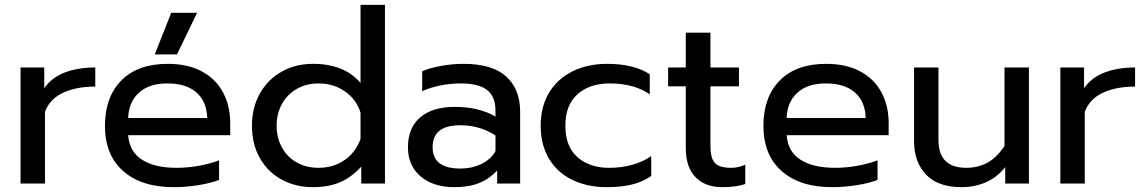

<svg xmlns="http://www.w3.org/2000/svg" viewBox="-20 -759 4739 794"><path d="M65 -480H163V-394Q193 -438 247.5 -459Q302 -480 374 -480V-401Q297 -401 242 -376Q187 -351 166 -297V0H65Z M688 -706H795L712 -534H620ZM414 -239Q414 -357 481.5 -426Q549 -495 674 -495Q757 -495 815 -463.5Q873 -432 902.5 -376.5Q932 -321 932 -250V-200H510Q515 -132 567.5 -98.5Q620 -65 710 -65Q756 -65 803 -73.5Q850 -82 886 -96V-15Q854 -2 801.5 6.5Q749 15 698 15Q565 15 489.5 -51.5Q414 -118 414 -239ZM837 -271Q835 -339 792.5 -376.5Q750 -414 672 -414Q596 -414 554 -375Q512 -336 510 -271Z M1022 -239Q1022 -314 1054.5 -372Q1087 -430 1144.5 -462.5Q1202 -495 1274 -495Q1404 -495 1471 -416V-739H1572V0H1474V-70Q1434 -26 1386.5 -5.5Q1339 15 1274 15Q1202 15 1144.5 -16.5Q1087 -48 1054.5 -105.5Q1022 -163 1022 -239ZM1471 -185V-293Q1454 -348 1406.5 -381Q1359 -414 1297 -414Q1248 -414 1208.5 -392Q1169 -370 1146.5 -330Q1124 -290 1124 -239Q1124 -188 1146.5 -148Q1169 -108 1208.5 -86.5Q1248 -65 1297 -65Q1359 -65 1405.5 -97.5Q1452 -130 1471 -185Z M1667 -150Q1667 -230 1717.5 -273.5Q1768 -317 1861 -317Q1960 -317 2029 -277V-302Q2029 -359 1994.5 -386.5Q1960 -414 1886 -414Q1842 -414 1800.5 -405.5Q1759 -397 1726 -382V-464Q1756 -478 1804 -486.5Q1852 -495 1897 -495Q2016 -495 2073.5 -442.5Q2131 -390 2131 -297V0H2036V-54Q2005 -20 1962.5 -2.5Q1920 15 1859 15Q1772 15 1719.5 -29.5Q1667 -74 1667 -150ZM2029 -134V-199Q1964 -241 1884 -241Q1826 -241 1797.5 -218.5Q1769 -196 1769 -150Q1769 -62 1884 -62Q1932 -62 1971 -81Q2010 -100 2029 -134Z M2216 -239Q2216 -318 2250.5 -375.5Q2285 -433 2347.5 -464Q2410 -495 2491 -495Q2601 -495 2667 -452V-369Q2602 -414 2501 -414Q2419 -414 2368.5 -369.5Q2318 -325 2318 -239Q2318 -153 2368 -109Q2418 -65 2499 -65Q2600 -65 2673 -113V-31Q2638 -7 2593.5 4Q2549 15 2489 15Q2409 15 2347 -15Q2285 -45 2250.5 -102.5Q2216 -160 2216 -239Z M2816 -146V-402H2743V-480H2816V-624H2918V-480H3036V-402H2918V-153Q2918 -105 2936.5 -85Q2955 -65 3004 -65Q3033 -65 3062 -78V2Q3024 15 2968 15Q2895 15 2855.5 -27Q2816 -69 2816 -146Z M3137 -239Q3137 -357 3204.5 -426Q3272 -495 3397 -495Q3480 -495 3538 -463.5Q3596 -432 3625.5 -376.5Q3655 -321 3655 -250V-200H3233Q3238 -132 3290.5 -98.5Q3343 -65 3433 -65Q3479 -65 3526 -73.5Q3573 -82 3609 -96V-15Q3577 -2 3524.5 6.5Q3472 15 3421 15Q3288 15 3212.5 -51.5Q3137 -118 3137 -239ZM3560 -271Q3558 -339 3515.5 -376.5Q3473 -414 3395 -414Q3319 -414 3277 -375Q3235 -336 3233 -271Z M3760 -176V-480H3861V-180Q3861 -65 3976 -65Q4077 -65 4134 -156V-480H4235V0H4137V-68Q4103 -25 4056.5 -5Q4010 15 3956 15Q3859 15 3809.5 -37Q3760 -89 3760 -176Z M4365 -480H4463V-394Q4493 -438 4547.5 -459Q4602 -480 4674 -480V-401Q4597 -401 4542 -376Q4487 -351 4466 -297V0H4365Z"/></svg>

Font: Prompt
Style: Regular
Weight: 400
Designer: Katatrad Team
Foundry: CadsonDemak
Version: Version 1.001